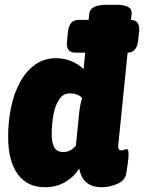

<svg xmlns="http://www.w3.org/2000/svg" viewBox="-20 -774 602 802"><path d="M167 8Q94 8 54 -46.5Q14 -101 14 -203Q14 -266 26 -324.5Q38 -383 63 -429.5Q88 -476 126 -503.5Q164 -531 215 -531Q248 -531 279 -518Q310 -505 329 -485L336 -554H295Q254 -554 260 -604L264 -641Q269 -691 309 -691H350L353 -717Q357 -754 425 -754H466Q534 -754 530 -716L527 -691Q566 -690 561 -641L557 -604Q551 -554 513 -554L474 -168Q471 -146 487 -146Q494 -146 499.5 -148.5Q505 -151 510 -151Q513 -151 515 -146.5Q517 -142 517 -129Q517 -116 513.5 -89.5Q510 -63 507 -47Q501 -19 469 -5.5Q437 8 406 8Q364 8 341 -12Q318 -32 311 -70Q291 -37 254 -14.5Q217 8 167 8ZM244 -139Q276 -139 297 -166L311 -305Q314 -335 323 -365Q305 -384 272 -384Q244 -384 227.5 -359.5Q211 -335 203.5 -296Q196 -257 196 -212Q196 -177 207 -158Q218 -139 244 -139Z"/></svg>

Font: Asap Semi Condensed Semi Condensed Black
Style: Italic
Weight: 900
Width: 4
Italic angle: -6°
Designer: Pablo Cosgaya
Foundry: Omnibus-Type
Version: Version 3.001; ttfautohint (v1.8.4.7-5d5b)